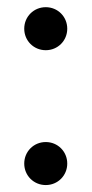

<svg xmlns="http://www.w3.org/2000/svg" viewBox="-20 -517 260 545"><path d="M109.9 8.3C144 8.3 170.9 -18.6 170.9 -52.7C170.9 -86.9 144 -113.8 109.9 -113.8C75.7 -113.8 48.8 -86.9 48.8 -52.7C48.8 -18.6 75.7 8.3 109.9 8.3ZM109.9 -374.5C144 -374.5 170.9 -401.4 170.9 -435.5C170.9 -469.7 144 -496.6 109.9 -496.6C75.7 -496.6 48.8 -469.7 48.8 -435.5C48.8 -401.4 75.7 -374.5 109.9 -374.5Z"/></svg>

Font: Raveo Display Display
Style: Regular
Weight: 400
Designer: Jakub Foglar, Rasmus Andersson (Inter)
Foundry: Jakubfoglar.com
Version: Version 1.100;Glyphs 3.2.3 (3260)